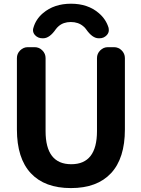

<svg xmlns="http://www.w3.org/2000/svg" viewBox="-20 -1004 744 1014"><path d="M163.1 -754.9Q186.5 -754.9 203.6 -737.8Q220.7 -720.7 220.7 -697.3V-311.5Q220.7 -136.7 356.4 -136.7Q492.2 -136.7 492.2 -311.5V-697.3Q492.2 -720.7 509.3 -737.8Q526.4 -754.9 549.8 -754.9H582Q605.5 -754.9 622.6 -737.8Q639.6 -720.7 639.6 -697.3V-320.3Q639.6 -168 566.4 -89.4Q493.2 -10.7 354.5 -10.7Q215.8 -10.7 142.6 -89.4Q69.3 -168 69.3 -320.3V-697.3Q69.3 -720.7 86.4 -737.8Q103.5 -754.9 127 -754.9ZM553.7 -856.4Q554.7 -850.6 554.7 -844.7Q554.7 -830.1 543.9 -818.4Q528.3 -801.8 505.9 -801.8H501Q467.8 -801.8 434.6 -849.6Q428.7 -858.4 419.9 -865.2Q393.6 -887.7 354 -887.7Q314.5 -887.7 289.1 -865.2Q281.2 -858.4 275.4 -850.6Q242.2 -801.8 208 -801.8H204.1Q180.7 -801.8 165 -818.4Q154.3 -830.1 154.3 -844.7Q154.3 -850.6 156.2 -856.4Q168.9 -902.3 207 -934.6Q265.6 -984.4 355 -984.4Q444.3 -984.4 502 -934.6Q540 -902.3 553.7 -856.4Z"/></svg>

Font: Gen Jyuu Gothic P Bold
Style: Bold
Weight: 700
Designer: [Source Han Sans]
Ryoko NISHIZUKA  (kana & ideographs); Paul D. Hunt (Latin, Greek & Cyrillic); Wenlong ZHANG  (bopomofo
Version: Version 1.002.20150607